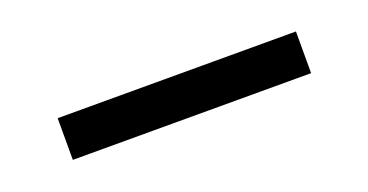

<svg xmlns="http://www.w3.org/2000/svg" viewBox="-22 -430 556 290"><g transform="rotate(-20 256.5 -285.5)"><path d="M65 -319H448V-252H65Z"/></g></svg>

Font: Arcon
Style: Regular
Weight: 400
Designer: M. Zarth
Foundry: martin zarth - visuelle & digitale kommunikation
Version: Version 1.131;PS 001.131;hotconv 1.0.70;makeotf.lib2.5.58329